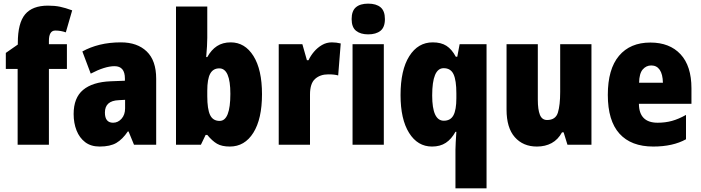

<svg xmlns="http://www.w3.org/2000/svg" viewBox="-20 -796 3855 1056"><path d="M348 -417H249V0H77V-417H12V-505L78 -551V-560Q78 -669 118 -717Q158 -765 244 -765Q281 -765 310 -759Q339 -753 377 -739L342 -618Q328 -623 313.5 -625.5Q299 -628 284 -628Q249 -628 249 -571V-553H348Z M645 -563Q735 -563 787 -513Q839 -463 839 -363V0H717L687 -73H683Q654 -30 620 -10Q586 10 528 10Q480 10 448.5 -14Q417 -38 401 -78.5Q385 -119 385 -169Q385 -258 437 -301.5Q489 -345 589 -349L667 -352V-364Q667 -432 610 -432Q557 -432 479 -391L433 -513Q476 -537 529 -550Q582 -563 645 -563ZM633 -245Q557 -242 557 -177Q557 -121 602 -121Q629 -121 648.5 -143Q668 -165 668 -200V-247Z M1120 -588Q1120 -568 1118.5 -541.5Q1117 -515 1114 -482H1120Q1142 -522 1173.5 -542.5Q1205 -563 1249 -563Q1327 -563 1374 -488Q1421 -413 1421 -278Q1421 -142 1373.5 -66Q1326 10 1244 10Q1200 10 1173.5 -5.5Q1147 -21 1120 -54H1111L1085 0H948V-760H1120ZM1186 -420Q1152 -420 1136 -390.5Q1120 -361 1120 -297V-267Q1120 -196 1135.5 -163.5Q1151 -131 1188 -131Q1247 -131 1247 -280Q1247 -420 1186 -420Z M1805 -563Q1829 -563 1854 -557L1840 -381Q1830 -384 1817 -385.5Q1804 -387 1785 -387Q1741 -387 1713 -362Q1685 -337 1685 -276V0H1513V-553H1643L1668 -465H1677Q1688 -489 1707 -511.5Q1726 -534 1751 -548.5Q1776 -563 1805 -563Z M2005 -776Q2049 -776 2073 -756Q2097 -736 2097 -691Q2097 -646 2072.5 -626.5Q2048 -607 2005 -607Q1963 -607 1938.5 -626.5Q1914 -646 1914 -691Q1914 -736 1937.5 -756Q1961 -776 2005 -776ZM2091 -553V0H1919V-553Z M2485 27Q2485 10 2486.5 -14.5Q2488 -39 2490 -71H2485Q2463 -31 2432 -10.5Q2401 10 2356 10Q2277 10 2230 -65Q2183 -140 2183 -273Q2183 -411 2231 -487Q2279 -563 2360 -563Q2406 -563 2435.5 -544Q2465 -525 2487 -484H2495L2508 -553H2656V240H2485ZM2421 -132Q2458 -132 2474 -162Q2490 -192 2490 -256V-283Q2490 -354 2474.5 -387.5Q2459 -421 2420 -421Q2357 -421 2357 -271Q2357 -132 2421 -132Z M3233 -553V0H3101L3080 -68H3071Q3049 -28 3014 -9Q2979 10 2933 10Q2857 10 2811.5 -41.5Q2766 -93 2766 -193V-553H2938V-248Q2938 -193 2949.5 -164.5Q2961 -136 2989 -136Q3036 -136 3048.5 -177Q3061 -218 3061 -290V-553Z M3557 -562Q3663 -562 3723 -497.5Q3783 -433 3783 -310V-225H3494Q3495 -121 3597 -121Q3639 -121 3675.5 -131Q3712 -141 3753 -164V-30Q3681 10 3573 10Q3451 10 3387 -61Q3323 -132 3323 -274Q3323 -416 3384.5 -489Q3446 -562 3557 -562ZM3562 -436Q3534 -436 3515 -414Q3496 -392 3495 -341H3626Q3625 -388 3608.5 -412Q3592 -436 3562 -436Z"/></svg>

Font: Noto Sans Bengali Condensed Black
Style: Regular
Weight: 900
Width: 3
Designer: Joana Ranito - Universal Thirst; Jelle Bosma - Monotype Design Team
Foundry: Universal Thirst ehf.
Version: Version 3.000; ttfautohint (v1.8.4.7-5d5b)